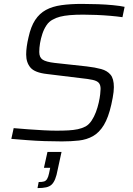

<svg xmlns="http://www.w3.org/2000/svg" viewBox="-20 -716 679 983"><path d="M297 8Q255 8 209 6.5Q163 5 119 1.5Q75 -2 38 -5L50 -60Q84 -57 124 -54Q164 -51 202.5 -49Q241 -47 270 -47Q304 -47 330.5 -48.5Q357 -50 378.5 -54.5Q400 -59 419 -69Q436 -79 449 -98.5Q462 -118 471 -142Q480 -166 485.5 -190.5Q491 -215 493 -234Q495 -253 495 -261Q495 -281 486 -291.5Q477 -302 454.5 -307Q432 -312 393 -316L221 -337Q158 -344 136 -370Q114 -396 114 -437Q114 -456 117 -478Q120 -500 126 -525Q138 -580 160 -613.5Q182 -647 215 -665Q248 -683 294 -689.5Q340 -696 399 -696Q440 -696 481.5 -694.5Q523 -693 559 -689.5Q595 -686 618 -681L607 -628Q580 -632 545 -635Q510 -638 474 -639.5Q438 -641 406 -641Q367 -641 338 -638.5Q309 -636 287.5 -630.5Q266 -625 249 -615Q231 -606 218 -586.5Q205 -567 197 -543Q189 -519 185 -495Q181 -471 181 -450Q181 -422 198.5 -410.5Q216 -399 259 -394L424 -376Q467 -371 498 -362.5Q529 -354 546 -333.5Q563 -313 563 -270Q563 -259 561.5 -245Q560 -231 557 -215.5Q554 -200 550 -181Q535 -114 511.5 -75.5Q488 -37 456 -19Q424 -1 384 3.5Q344 8 297 8ZM172 247 178 216Q196 216 205.5 213Q215 210 221 200.5Q227 191 231 172L237 143H205L223 62H295L275 154Q270 182 262.5 200.5Q255 219 244.5 229Q234 239 216.5 243Q199 247 172 247Z"/></svg>

Font: Saira Thin Light
Style: Italic
Weight: 300
Italic angle: -12°
Version: Version 1.101